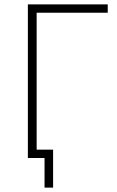

<svg xmlns="http://www.w3.org/2000/svg" viewBox="-20 -720 535 875"><path d="M183 135H222V-38H147V-662H471V-700H107V0H183Z"/></svg>

Font: Fixel Display ExtraLight
Style: Regular
Weight: 200
Designer: AlfaBravo + MacPaw
Foundry: Kyrylo Tkachov, Marchela Mozhyna, Serhii Makarenko, Maria Weinstein, Zakhar Kryvoshyya
Version: Version 1.211